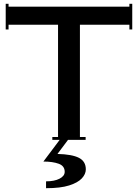

<svg xmlns="http://www.w3.org/2000/svg" viewBox="-20 -735 725 1009"><path d="M320 168Q320 137 288.5 125.5Q257 114 208 114L298 -6H342L282 74Q359 76 395 94.5Q431 113 431 155Q431 180 410 202.5Q389 225 343.5 239.5Q298 254 222 254V218Q266 218 293 204Q320 190 320 168ZM255 0V-15H285V-605H25V-580H10V-715H25V-700H660V-715H675V-580H660V-605H400V-15H430V0Z"/></svg>

Font: Copperplate CC
Style: Regular
Weight: 400
Designer: indestructible type*
Foundry: Cowboy Collective
Version: Version 1.000